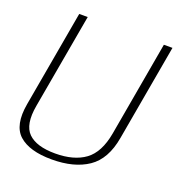

<svg xmlns="http://www.w3.org/2000/svg" viewBox="-124 -780 840 892"><g transform="rotate(20 296.0 -334.5)"><path d="M227.5 4.5Q338 4.5 406.5 -42Q475 -88.5 494 -198.5L578 -674.5H535.5L453 -205.5Q435.5 -107.5 380.5 -67.2Q325.5 -27 233 -27Q140.5 -27 99.5 -67.2Q58.5 -107.5 76 -205.5L159 -674.5H117L33 -198.5Q13.5 -88.5 65.2 -42Q117 4.5 227.5 4.5Z"/></g></svg>

Font: Anybody UltraCondensed Thin ExtraLight
Style: Italic
Weight: 250
Italic angle: -10°
Version: Version 1.111